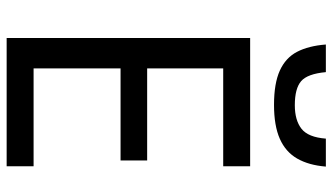

<svg xmlns="http://www.w3.org/2000/svg" viewBox="-226 -750 976 563"><g transform="rotate(90 261.5 -468.0)"><path d="M468 -936Q464 -886 444.5 -852Q425 -818 386.5 -801Q348 -784 287 -784Q224 -784 186.5 -801Q149 -818 131.5 -851.5Q114 -885 110 -936H191Q196 -882 217.5 -863.5Q239 -845 288 -845Q332 -845 357 -864.5Q382 -884 386 -936ZM467 0H91V-714H467V-635H180V-412H450V-334H180V-79H467Z"/></g></svg>

Font: Noto Sans Display
Style: Regular
Weight: 400
Designer: Monotype Design Team
Foundry: Monotype Imaging Inc.
Version: Version 2.003